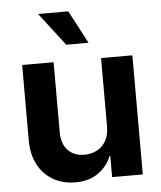

<svg xmlns="http://www.w3.org/2000/svg" viewBox="-54 -795 711 850"><g transform="rotate(-5 302.0 -369.5)"><path d="M407.7 -226.1V-529.3H546.9V0H410.6V-93.8H407.2Q389.2 -48.3 348.1 -19.5Q307.1 9.3 246.1 8.8Q191.9 8.8 149.2 -15.4Q106.4 -39.6 81.8 -85.4Q57.1 -131.3 57.1 -195.3V-529.3H196.8V-218.3Q196.8 -166.5 224.4 -137.7Q252 -108.9 298.3 -109.4Q327.6 -109.4 352.5 -122.1Q377.4 -134.8 392.6 -160.9Q407.7 -187 407.7 -226.1ZM259.3 -601.6 147 -748H281.2L358.4 -601.6Z"/></g></svg>

Font: Inter Cardless Tabular Bold
Style: Bold
Weight: 700
Designer: Rasmus Andersson
Foundry: rsms
Version: Version 4.000;git-4fc901f